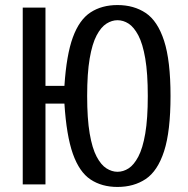

<svg xmlns="http://www.w3.org/2000/svg" viewBox="-20 -730 745 760"><path d="M445 10Q383 10 338.5 -19.5Q294 -49 268.5 -121Q243 -193 235 -320H160V0H70V-700H160V-390H235Q243 -513 268.5 -582.5Q294 -652 338.5 -681Q383 -710 445 -710Q510 -710 557 -678.5Q604 -647 629.5 -568.5Q655 -490 655 -350Q655 -210 629.5 -131.5Q604 -53 557 -21.5Q510 10 445 10ZM445 -50Q468 -50 489 -63.5Q510 -77 527.5 -110Q545 -143 555 -201.5Q565 -260 565 -350Q565 -440 555 -498.5Q545 -557 527.5 -590Q510 -623 489 -636.5Q468 -650 445 -650Q423 -650 401.5 -636.5Q380 -623 362.5 -590Q345 -557 335 -498.5Q325 -440 325 -350Q325 -260 335 -201.5Q345 -143 362.5 -110Q380 -77 401.5 -63.5Q423 -50 445 -50Z"/></svg>

Font: Cuprum
Style: Regular
Weight: 400
Designer: Jovanny Lemonad
Foundry: Jovanny Lemonad
Version: Version 3.000